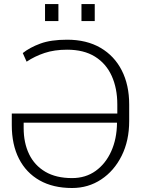

<svg xmlns="http://www.w3.org/2000/svg" viewBox="-20 -917 721 947"><path d="M335.4 10.3Q241.7 10.3 175.3 -27.3Q108.9 -64.9 73.5 -134.3Q38.1 -203.6 38.1 -299.8V-356.9H558.6V-401.9Q558.6 -481.4 531 -542.5Q503.4 -603.5 448.5 -637.7Q393.6 -671.9 311 -671.9Q248.5 -671.9 200 -655.8Q151.4 -639.6 111.3 -612.8L92.3 -655.3Q127.4 -683.1 179.2 -702.1Q231 -721.2 311 -721.2Q407.2 -721.2 475.8 -681.2Q544.4 -641.1 580.8 -569.3Q617.2 -497.6 617.2 -401.9V-319.8Q617.2 -223.1 580.1 -148.7Q543 -74.2 479.2 -32Q415.5 10.3 335.4 10.3ZM335.4 -38.6Q402.3 -38.6 451.7 -74Q501 -109.4 528.6 -170.7Q556.2 -231.9 557.1 -310.1L556.6 -312H96.7V-285.6Q96.7 -212.4 123.5 -156.7Q150.4 -101.1 203.6 -69.8Q256.8 -38.6 335.4 -38.6ZM381.8 -813V-897H447.3V-813ZM202.1 -813V-897H268.1V-813Z"/></svg>

Font: Roboto Slab Light
Style: Regular
Weight: 300
Designer: Google
Version: Version 2.000; ttfautohint (v1.8.1.43-b0c9)